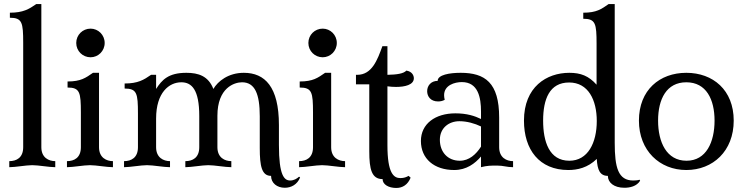

<svg xmlns="http://www.w3.org/2000/svg" viewBox="-20 -829 3699 952"><path d="M185 -809H160C124 -784 95 -766 29 -766V-741C90 -741 95 -717 95 -617V-99C95 -47 62 -30 26 -30V0C57 0 109 -10 140 -10C171 -10 223 0 254 0V-30C222 -30 185 -47 185 -99Z M358 -616C358 -576 390 -545 429 -545C467 -545 499 -576 499 -616C499 -656 467 -687 429 -687C390 -687 358 -656 358 -616ZM471 -468H441C405 -443 381 -425 315 -425V-395C376 -395 381 -371 381 -271V-99C381 -47 348 -30 312 -30V0C343 0 395 -10 426 -10C457 -10 509 0 540 0V-30C508 -30 471 -47 471 -99Z M1058 -255C1058 -394 1142 -421 1180 -421C1244 -421 1268 -363 1268 -252V-95C1268 -5 1278 43 1324 43C1324 79 1354 102 1392 102C1424 102 1454 86 1468 51L1463 47C1452 57 1437 66 1419 66C1389 66 1363 41 1363 -110V-209C1363 -399 1293 -468 1189 -468C1112 -468 1060 -426 1038 -388C1013 -452 964 -468 904 -468C815 -468 783 -433 754 -388V-458H729C693 -433 664 -415 598 -415V-390C659 -390 664 -366 664 -266V-99C664 -47 631 -30 595 -30V0C626 0 678 -10 709 -10C740 -10 792 0 823 0V-30C791 -30 754 -47 754 -99V-241C754 -371 819 -421 879 -421C931 -421 968 -384 968 -254V-99C968 -47 935 -30 899 -30V0C930 0 982 -10 1013 -10C1044 -10 1096 0 1127 0V-30C1095 -30 1058 -47 1058 -99Z M1509 -616C1509 -576 1541 -545 1580 -545C1618 -545 1650 -576 1650 -616C1650 -656 1618 -687 1580 -687C1541 -687 1509 -656 1509 -616ZM1622 -468H1592C1556 -443 1532 -425 1466 -425V-395C1527 -395 1532 -371 1532 -271V-99C1532 -47 1499 -30 1463 -30V0C1494 0 1546 -10 1577 -10C1608 -10 1660 0 1691 0V-30C1659 -30 1622 -47 1622 -99Z M1901 -401C1915 -399 1931 -398 1944 -398C1987 -398 2032 -408 2032 -441C2032 -453 2025 -474 1995 -479C1981 -464 1949 -459 1901 -458V-600H1876C1851 -531 1824 -458 1751 -458H1745V-411H1811V-79C1811 11 1823 59 1877 59C1877 86 1907 103 1945 103C1976 103 2002 87 2016 52L2006 43C1995 49 1984 54 1965 54C1932 54 1901 30 1901 -109Z M2455 -246C2455 -419 2385 -468 2264 -468C2209 -468 2150 -458 2150 -428C2117 -428 2098 -404 2098 -377C2098 -351 2115 -326 2152 -326C2163 -326 2174 -328 2185 -334C2183 -343 2182 -350 2182 -357C2182 -407 2235 -422 2270 -422C2351 -422 2365 -345 2365 -276V-239C2334 -254 2295 -267 2238 -267C2138 -267 2067 -215 2067 -130C2067 -42 2133 14 2232 14C2293 14 2335 -18 2365 -53V0C2396 -8 2414 -8 2445 -8C2476 -8 2493 0 2524 0V-30C2492 -30 2455 -47 2455 -99ZM2260 -32C2200 -32 2161 -75 2161 -136C2161 -194 2205 -228 2258 -228C2295 -228 2334 -217 2365 -202V-102C2341 -64 2306 -32 2260 -32Z M3028 -809H2998C2962 -784 2938 -766 2872 -766V-736C2933 -736 2938 -712 2938 -612V-409C2899 -453 2859 -468 2803 -468C2690 -468 2578 -398 2578 -231C2578 -87 2654 14 2798 14C2843 14 2894 3 2939 -41C2942 14 2955 43 2994 43C2994 76 3024 102 3076 102C3103 102 3137 95 3154 67L3151 62C3145 65 3129 66 3120 66C3045 66 3028 2 3028 -121ZM2803 -32C2703 -32 2673 -127 2673 -231C2673 -338 2705 -420 2802 -420C2897 -420 2939 -333 2939 -229C2939 -121 2895 -32 2803 -32Z M3383 14C3515 14 3618 -80 3618 -231C3618 -383 3515 -468 3383 -468C3251 -468 3148 -383 3148 -231C3148 -82 3251 14 3383 14ZM3384 -32C3285 -32 3243 -124 3243 -231C3243 -338 3285 -421 3383 -421C3482 -421 3523 -336 3523 -231C3523 -125 3482 -32 3384 -32Z"/></svg>

Font: Milonga
Style: Regular
Weight: 400
Designer: Pablo Impallari, Brenda Gallo, Rodrigo Fuenzalida
Foundry: Pablo Impallari, Brenda Gallo, Rodrigo Fuenzalida
Version: Version 1.000